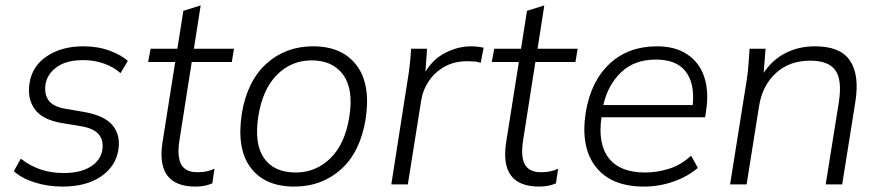

<svg xmlns="http://www.w3.org/2000/svg" viewBox="-20 -681 3250 709"><path d="M211 8Q156 8 107.5 -7.5Q59 -23 31 -49L57 -95Q124 -42 215 -42Q277 -42 314.5 -65.5Q352 -89 358 -128Q363 -163 344.5 -185Q326 -207 279 -215L212 -226Q137 -238 108.5 -277.5Q80 -317 89 -374Q99 -438 154 -474Q209 -510 287 -510Q341 -510 384.5 -494Q428 -478 452 -456L425 -411Q399 -434 363.5 -446.5Q328 -459 287 -459Q226 -459 190.5 -434Q155 -409 148 -370Q143 -334 159 -311Q175 -288 218 -280L288 -268Q365 -255 395.5 -218.5Q426 -182 417 -127Q407 -66 352.5 -29Q298 8 211 8Z M702 8Q555 8 580 -155L627 -452H527L536 -501H635L657 -641L721 -661L696 -501H844L836 -452H688L643 -165Q633 -103 649 -74Q665 -45 709 -45Q728 -45 744 -48.5Q760 -52 772 -58L764 -4Q750 2 735 5Q720 8 702 8Z M1067 8Q958 8 905.5 -62Q853 -132 873 -262Q893 -382 964 -446Q1035 -510 1136 -510Q1244 -510 1297 -439.5Q1350 -369 1330 -240Q1310 -119 1239 -55.5Q1168 8 1067 8ZM1072 -44Q1146 -44 1200 -96.5Q1254 -149 1270 -250Q1286 -351 1247.5 -404.5Q1209 -458 1131 -458Q1056 -458 1003 -405Q950 -352 934 -252Q918 -150 955 -97Q992 -44 1072 -44Z M1425 0 1485 -384Q1495 -442 1498 -501H1557L1551 -416Q1579 -463 1625.5 -486.5Q1672 -510 1720 -510Q1733 -510 1744 -508.5Q1755 -507 1766 -505L1755 -449Q1744 -453 1732 -454Q1720 -455 1706 -455Q1658 -455 1622 -435Q1586 -415 1563.5 -381.5Q1541 -348 1535 -308L1486 0Z M1971 8Q1824 8 1849 -155L1896 -452H1796L1805 -501H1904L1926 -641L1990 -661L1965 -501H2113L2105 -452H1957L1912 -165Q1902 -103 1918 -74Q1934 -45 1978 -45Q1997 -45 2013 -48.5Q2029 -52 2041 -58L2033 -4Q2019 2 2004 5Q1989 8 1971 8Z M2358 8Q2237 8 2180 -65Q2123 -138 2143 -266Q2162 -381 2231 -445.5Q2300 -510 2406 -510Q2473 -510 2517.5 -480.5Q2562 -451 2580 -398.5Q2598 -346 2588 -276L2584 -248H2201Q2187 -149 2228.5 -96.5Q2270 -44 2362 -44Q2407 -44 2451 -58Q2495 -72 2532 -106L2557 -61Q2518 -28 2465.5 -10Q2413 8 2358 8ZM2402 -461Q2322 -461 2273 -413.5Q2224 -366 2208 -293H2538Q2546 -373 2512 -417Q2478 -461 2402 -461Z M2676 0 2738 -389Q2742 -416 2744 -444.5Q2746 -473 2748 -501H2807L2800 -412Q2832 -460 2880.5 -485Q2929 -510 2990 -510Q3083 -510 3118.5 -457.5Q3154 -405 3139 -308L3090 0H3029L3078 -306Q3090 -388 3064 -422.5Q3038 -457 2972 -457Q2895 -457 2845 -411Q2795 -365 2783 -289L2737 0Z"/></svg>

Font: Mulish Light
Style: Italic
Weight: 300
Italic angle: -9°
Designer: Vernon Adams
Foundry: Vernon Adams
Version: Version 3.603; ttfautohint (v1.8.3)